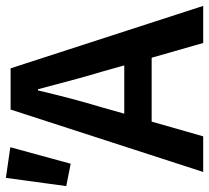

<svg xmlns="http://www.w3.org/2000/svg" viewBox="-49 -661 710 652"><g transform="rotate(-90 306.0 -335.0)"><path d="M268 -346C289 -415 308 -489 325 -561H329C348 -490 367 -415 388 -346L410 -268H246ZM48 0H169L219 -175H436L486 0H612L400 -654H260ZM76 -450 132 -655 28 -670 0 -465Z"/></g></svg>

Font: Source Sans Pro Semibold
Style: Regular
Weight: 600
Designer: Paul D. Hunt
Foundry: Adobe Systems Incorporated
Version: Version 3.006;hotconv 1.0.111;makeotfexe 2.5.65597